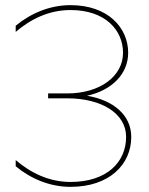

<svg xmlns="http://www.w3.org/2000/svg" viewBox="-20 -723 578 746"><path d="M254 3C406 3 490 -85 490 -191C490 -276 420 -334 318 -351C415 -372 478 -436 478 -518C478 -614 401 -703 254 -703C173 -703 99 -671 41 -623V-599C97 -647 168 -684 254 -684C390 -684 458 -605 458 -518C458 -427 369 -360 241 -360H167V-341H241C375 -341 470 -282 470 -191C470 -94 396 -16 254 -16C169 -16 97 -53 41 -101V-77C99 -29 173 3 254 3Z"/></svg>

Font: Chess Sans Thin
Style: Regular
Weight: 100
Designer: Wolf Bōese
Foundry: Wolf Bōese
Version: Version 7.223;Glyphs 3.3 (3306)